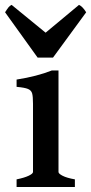

<svg xmlns="http://www.w3.org/2000/svg" viewBox="-35 -752 366 772"><path d="M31.7 -30.8Q63 -37.1 80.3 -45.4Q97.7 -53.7 97.7 -60.5V-319.8V-334.5Q97.7 -364.3 94.2 -376.5Q90.8 -388.7 77.6 -394.3Q64.5 -399.9 31.7 -402.8V-432.1Q113.3 -444.8 173.8 -468.8H200.2V-60.5Q200.2 -53.7 216.8 -45.2Q233.4 -36.6 266.1 -30.8V0H31.7ZM116.2 -520.5 -14.6 -702.6Q-5.9 -716.3 -0.7 -722.7Q4.4 -729 11.7 -732.4L148.4 -620.6L282.7 -732.4Q296.9 -726.1 311.5 -702.6L178.2 -520.5Z"/></svg>

Font: David Libre Medium
Style: Regular
Weight: 500
Version: Version 1.000